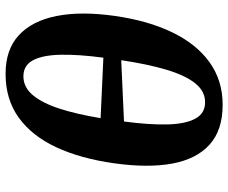

<svg xmlns="http://www.w3.org/2000/svg" viewBox="-85 -724 819 689"><g transform="rotate(-90 324.5 -379.5)"><path d="M293 10Q202 10 150 -37Q98 -84 82 -171Q66 -258 83 -379Q100 -500 140.5 -587Q181 -674 246.5 -721.5Q312 -769 404 -769Q491 -769 542.5 -721.5Q594 -674 611.5 -586.5Q629 -499 612 -378Q595 -258 553 -171Q511 -84 445.5 -37Q380 10 293 10ZM302 -53Q342 -53 370.5 -89Q399 -125 419 -192.5Q439 -260 453 -354L233 -344Q221 -254 222.5 -189Q224 -124 243 -88.5Q262 -53 302 -53ZM462 -418Q474 -508 472.5 -572.5Q471 -637 452.5 -671Q434 -705 395 -705Q356 -705 327.5 -671Q299 -637 279 -575Q259 -513 245 -428Z"/></g></svg>

Font: Noto Serif
Style: Italic
Weight: 400
Italic angle: -12°
Designer: Monotype Design Team
Foundry: Monotype Imaging Inc.
Version: Version 2.013